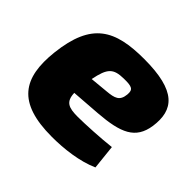

<svg xmlns="http://www.w3.org/2000/svg" viewBox="-129 -666 834 834"><g transform="rotate(45 288.0 -249.5)"><path d="M323 -511C144 -511 50 -462 27 -255C8 -81 66 12 278 12C352 12 439 2 506 -28L494 -141C434 -134 340 -129 296 -129C240 -129 214 -139 212 -192L347 -202C478 -212 541 -239 555 -332C571 -446 519 -511 323 -511ZM380 -350C376 -307 352 -300 307 -296L223 -288C239 -369 258 -387 320 -388C370 -389 383 -383 380 -350Z"/></g></svg>

Font: Exo 2 Extra Bold
Style: Italic
Weight: 800
Italic angle: -8°
Designer: Natanael Gama
Version: Version 1.001;PS 001.001;hotconv 1.0.88;makeotf.lib2.5.64775